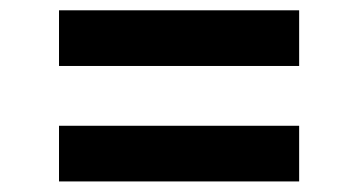

<svg xmlns="http://www.w3.org/2000/svg" viewBox="-20 -464 685 367"><path d="M92.8 -444.3H551.8V-337.9H92.8ZM92.8 -223.6H551.8V-117.2H92.8Z"/></svg>

Font: Pretendard SemiBold
Style: Regular
Weight: 600
Designer: Base glyphs from Inter by Rasmus Andersson; Hangeul glyphs from Noto Sans CJK(Source Han Sans) by Jang Soo-young and Kan
Foundry: Kil Hyung-jin
Version: Version 1.309